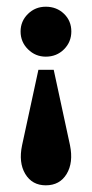

<svg xmlns="http://www.w3.org/2000/svg" viewBox="-20 -371 272 569"><path d="M93.8 -164.1H139.2L187.5 59.6Q197.8 110.8 177.5 144.5Q157.2 178.2 115.7 178.2Q75.2 178.2 54.9 144.5Q34.7 110.8 45.4 59.6ZM115.7 -351.1Q147.9 -351.1 169.7 -330.1Q191.4 -309.1 191.4 -277.8Q191.4 -246.6 169.7 -224.9Q147.9 -203.1 115.7 -203.1Q85 -203.1 63 -224.9Q41 -246.6 41 -277.8Q41 -308.1 62.7 -329.6Q84.5 -351.1 115.7 -351.1Z"/></svg>

Font: Lateef
Style: Bold
Weight: 700
Designer: SIL International
Foundry: SIL International
Version: Version 4.200